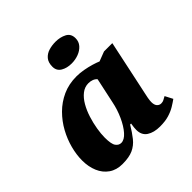

<svg xmlns="http://www.w3.org/2000/svg" viewBox="-200 -947 1128 1128"><g transform="rotate(-45 364.0 -383.5)"><path d="M191 10Q142 10 107.5 -14Q73 -38 55.5 -79.5Q38 -121 38 -173Q38 -220 51.5 -271.5Q65 -323 91.5 -371.5Q118 -420 157.5 -459.5Q197 -499 248.5 -522.5Q300 -546 364 -546Q392 -546 422.5 -540.5Q453 -535 479.5 -527Q506 -519 522 -512L582 -535H651L586 -229Q584 -218 579.5 -199Q575 -180 571.5 -160.5Q568 -141 568 -128Q568 -104 578.5 -92.5Q589 -81 604 -81Q617 -81 626 -86Q635 -91 648 -98L673 -50Q655 -37 632 -23Q609 -9 578 0.5Q547 10 503 10Q453 10 421.5 -10.5Q390 -31 390 -75Q390 -82 391 -94.5Q392 -107 395 -123H387Q362 -81 338 -51Q314 -21 280.5 -5.5Q247 10 191 10ZM274 -83Q300 -83 326.5 -113Q353 -143 374.5 -190.5Q396 -238 406 -288L440 -446Q431 -457 416.5 -462.5Q402 -468 385 -468Q354 -468 328.5 -448Q303 -428 284 -395Q265 -362 252.5 -322.5Q240 -283 233.5 -244Q227 -205 227 -174Q227 -120 240.5 -101.5Q254 -83 274 -83ZM398 -619Q359 -619 331.5 -635.5Q304 -652 304 -686Q304 -721 321 -741Q338 -761 364.5 -769Q391 -777 421 -777Q459 -777 489 -761.5Q519 -746 519 -708Q519 -680 501.5 -660Q484 -640 456.5 -629.5Q429 -619 398 -619Z"/></g></svg>

Font: Noto Serif Black
Style: Italic
Weight: 900
Italic angle: -12°
Designer: Monotype Design Team
Foundry: Monotype Imaging Inc.
Version: Version 2.013